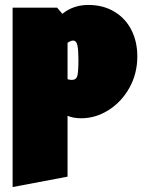

<svg xmlns="http://www.w3.org/2000/svg" viewBox="-20 -467 597 776"><path d="M535 -239Q535 -170 503.5 -113Q472 -56 419.5 -22.5Q367 11 308 11Q276 11 253 1V247L31 289V-436H211L232 -411Q276 -447 337 -447Q397 -447 442 -420Q487 -393 511 -346Q535 -299 535 -239ZM275 -303Q267 -303 253 -294V-147Q262 -144 270 -144Q288 -144 292.5 -160Q297 -176 297 -227Q297 -263 293 -283Q289 -303 275 -303Z"/></svg>

Font: Ysabeau Black
Style: Regular
Weight: 900
Designer: Christian Thalmann (Catharsis Fonts)
Version: Version 0.003